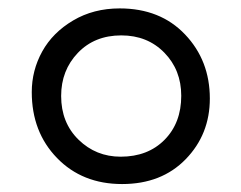

<svg xmlns="http://www.w3.org/2000/svg" viewBox="-20 -560 585 466"><path d="M57.1 -336.4Q57.1 -389.2 82.5 -435.1Q107.9 -481 157.5 -510.3Q207 -539.6 270.5 -539.6Q369.1 -539.6 429.2 -476.3Q489.3 -413.1 489.3 -320.8Q489.3 -233.9 430.7 -173.6Q372.1 -113.3 276.4 -113.3Q179.7 -113.3 118.4 -176.5Q57.1 -239.7 57.1 -336.4ZM128.4 -327.1Q128.4 -262.2 170.7 -220.9Q212.9 -179.7 272.9 -179.7Q338.9 -179.7 379.4 -220.7Q419.9 -261.7 419.9 -327.6Q419.9 -390.1 378.9 -432.1Q337.9 -474.1 274.4 -474.1Q209.5 -474.1 168.9 -431.6Q128.4 -389.2 128.4 -327.1Z"/></svg>

Font: Khula Regular
Style: Regular
Weight: 400
Designer: Erin McLaughlin, Steve Matteson
Version: Version 1.000;PS 1.0;hotconv 1.0.72;makeotf.lib2.5.5900